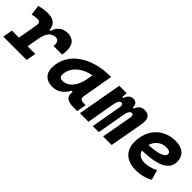

<svg xmlns="http://www.w3.org/2000/svg" viewBox="112 -1310 2104 2104"><g transform="rotate(45 1164.0 -258.0)"><path d="M-14.6 0H347.7L367.7 -113.3H249L272.9 -251V-249.5C291.5 -363.8 341.3 -401.9 397 -401.9C436.5 -401.9 455.1 -371.6 446.3 -316.4H581.1C604 -455.1 561 -527.3 457 -527.3C379.9 -527.3 329.1 -484.4 306.2 -409.2H292C286.1 -487.8 241.2 -527.3 153.3 -527.3C108.9 -527.3 64.5 -521 18.6 -508.8L33.7 -390.6C61.5 -397.9 87.9 -401.9 113.3 -401.9C149.4 -401.9 162.1 -383.3 155.3 -345.2L114.7 -113.3H5.4Z M754.9 10.3C830.6 10.3 893.6 -32.2 933.1 -109.4H951.2C944.8 -54.2 949.7 4.9 1082 4.9H1135.3L1154.8 -106.9H1131.3C1077.6 -106.9 1064 -120.6 1071.8 -166.5L1133.8 -522.5H1121.6C825.2 -522.5 601.6 -370.1 601.6 -135.3C601.6 -43 657.2 10.3 754.9 10.3ZM786.6 -115.2C752.4 -115.2 736.8 -129.9 736.8 -162.1C736.8 -275.4 838.4 -365.2 976.6 -390.6L965.3 -325.7C941.9 -191.4 872.1 -115.2 786.6 -115.2Z M1379.4 -517.6H1265.1L1172.9 0H1305.2L1364.7 -339.8C1374.5 -382.8 1389.6 -404.3 1412.1 -404.3C1432.1 -404.3 1440.4 -387.7 1435.5 -359.4L1372.1 0H1465.8L1525.9 -340.8C1535.2 -383.3 1553.7 -404.3 1576.2 -404.3C1593.8 -404.3 1601.6 -387.7 1596.7 -359.4L1532.7 0H1665L1734.9 -390.6C1751 -481 1724.6 -527.3 1653.8 -527.3C1605 -527.3 1574.2 -507.3 1553.2 -453.1H1539.6C1538.1 -504.4 1517.1 -527.3 1478.5 -527.3C1435.5 -527.3 1409.7 -506.3 1390.1 -453.1H1376Z M2059.6 -115.7C1995.6 -115.7 1953.6 -143.6 1942.9 -191.4C2178.7 -197.8 2303.7 -253.4 2303.7 -376C2303.7 -471.2 2240.2 -527.3 2133.3 -527.3C1943.8 -527.3 1817.4 -396.5 1817.4 -199.7C1817.4 -67.9 1902.3 9.8 2045.4 9.8C2109.9 9.8 2183.6 -4.4 2245.6 -41L2211.9 -156.7C2162.6 -130.9 2106.4 -115.7 2059.6 -115.7ZM1950.2 -284.7C1972.2 -359.4 2031.2 -406.2 2109.9 -406.2C2150.4 -406.2 2173.3 -391.1 2173.3 -365.7C2173.3 -320.3 2091.3 -291 1950.2 -284.7Z"/></g></svg>

Font: Cascadia Code NF
Style: Bold Italic
Weight: 700
Italic angle: -10°
Monospace: yes
Designer: Aaron Bell
Foundry: Saja Typeworks
Version: Version 2404.023